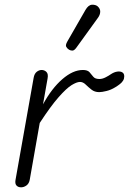

<svg xmlns="http://www.w3.org/2000/svg" viewBox="-20 -799 550 819"><path d="M70 0Q57.5 0 50.5 -7.5Q43.5 -15 46 -30.5L123.5 -467Q126.5 -484.5 136.5 -492.5Q146.5 -500.5 157.5 -500.5Q169.5 -500.5 178 -492.2Q186.5 -484 183 -464.5L163.5 -354Q200.5 -422 245.8 -461.2Q291 -500.5 333.5 -500.5Q353.5 -500.5 361.8 -491Q370 -481.5 377.8 -471.8Q385.5 -462 404 -462Q417 -462 431.2 -469.5Q445.5 -477 453 -482.5Q466.5 -491.5 479.8 -493.5Q493 -495.5 501.5 -490.5Q510 -485.5 510 -473.5Q510 -463.5 505.2 -455.5Q500.5 -447.5 492 -440.8Q483.5 -434 472 -427Q453.5 -415.5 434 -410.8Q414.5 -406 403 -406Q383.5 -406 369.8 -417Q356 -428 345 -438.8Q334 -449.5 321 -449.5Q307.5 -449.5 285.2 -435.8Q263 -422 229.8 -384.2Q196.5 -346.5 149.5 -274.5L107 -33Q104 -16 93 -8Q82 0 70 0ZM274.5 -587Q266.5 -592 262.5 -599.5Q258.5 -607 267.5 -622.5L344.5 -756.5Q357 -778 372.2 -778.8Q387.5 -779.5 396.5 -772Q408 -761.5 407.5 -748.8Q407 -736 398.5 -724L306 -596Q297 -583.5 289.2 -583.2Q281.5 -583 274.5 -587Z"/></svg>

Font: Edu AU VIC WA NT Hand
Style: Regular
Weight: 400
Designer: Tina and Corey Anderson, Eben Sorkin, Mirko Velimirovic
Foundry: Google for Education
Version: Version 1.001